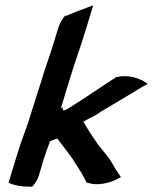

<svg xmlns="http://www.w3.org/2000/svg" viewBox="-20 -694 575 721"><path d="M12 -8 21 -4C39 3 63 7 88 7H101C112 -5 121 -19 126 -35L144 -96C151 -118 160 -141 168 -164C176 -167 184 -170 195 -174C212 -151 231 -128 247 -105L253 -97C262 -80 274 -66 282 -50H283C291 -37 298 -22 306 -7L308 -8L312 -7C347 5 394 -8 417 -20L434 -29L427 -39C420 -52 411 -61 406 -73C391 -101 368 -126 349 -150L320 -193C310 -208 302 -222 293 -237L318 -251C334 -258 347 -266 361 -276C411 -305 463 -337 513 -367L535 -379L518 -390C503 -398 465 -415 421 -405L419 -406C358 -367 303 -328 243 -291C240 -289 227 -280 221 -280H216L215 -292C212 -290 212 -289 208 -287C215 -305 220 -326 226 -345L246 -410C262 -463 281 -514 298 -569L330 -674L306 -665C286 -658 257 -647 227 -634L225 -636C214 -623 205 -608 199 -590L182 -534C167 -484 148 -435 133 -383L125 -358C113 -318 99 -278 87 -238C76 -203 62 -171 51 -135Z"/></svg>

Font: SolarCharger
Style: 952
Weight: 900
Designer: Mew Too
Foundry: Cannot Into Space Fonts/KineticPlasma Fonts
Version: Version 1.100